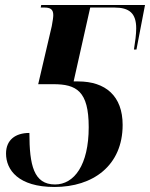

<svg xmlns="http://www.w3.org/2000/svg" viewBox="-20 -734 597 764"><path d="M197 10C350 10 468 -75 468 -237C468 -352 400 -410 291 -410H273L339 -704H435C495 -704 522 -681 522 -621C522 -598 518 -568 513 -537H523L557 -714H144L142 -704H156C179 -704 192 -698 192 -674C192 -665 190 -652 186 -630L132 -399H192C284 -399 333 -372 333 -228C333 -77 275 0 199 0C114 0 97 -77 97 -205C41 -205 4 -177 4 -123C4 -58 53 10 197 10Z"/></svg>

Font: Noto Serif Display Condensed
Style: Bold Italic
Weight: 700
Width: 3
Italic angle: -12°
Designer: Monotype Design Team
Foundry: Monotype Imaging Inc.
Version: Version 2.009